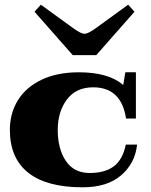

<svg xmlns="http://www.w3.org/2000/svg" viewBox="-20 -788 644 818"><path d="M127 -738 154 -768 296 -665Q326 -644 340 -644Q354 -644 384 -665L526 -768L553 -738L390 -553H290ZM22 -235Q22 -305 56 -360.5Q90 -416 156.5 -448Q223 -480 316 -480Q442 -480 505 -426L514 -480H559V-283H517Q497 -416 377 -416Q304 -416 265 -364Q226 -312 226 -234Q226 -154 260.5 -102.5Q295 -51 362 -51Q427 -51 465 -79.5Q503 -108 516 -172H564Q556 -93 496.5 -41.5Q437 10 332 10Q179 10 100.5 -52Q22 -114 22 -235Z"/></svg>

Font: Taviraj Black
Style: Regular
Weight: 900
Designer: Katatrad Team
Foundry: CadsonDemak
Version: Version 1.001